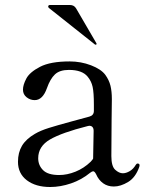

<svg xmlns="http://www.w3.org/2000/svg" viewBox="-20 -735 590 769"><path d="M539 -73 538 -67Q523 -24 493 -6Q463 12 436 12Q411 12 393 -1Q375 -14 365 -37Q359 -49 353 -49Q349 -49 341 -43Q307 -15 264.5 -0.5Q222 14 181 14Q123 14 87.5 -13Q52 -40 52 -87Q52 -124 68 -151Q84 -178 120 -199Q142 -212 175.5 -222.5Q209 -233 268 -249Q321 -263 338 -268Q356 -273 356 -291V-316Q356 -364 351 -387Q346 -410 331 -428Q309 -455 256 -455Q219 -455 200 -437Q181 -419 168 -382Q151 -334 119 -334Q101 -334 86.5 -345.5Q72 -357 72 -376Q72 -395 85.5 -420.5Q99 -446 140.5 -467.5Q182 -489 259 -489Q304 -489 344.5 -473.5Q385 -458 402 -435Q417 -414 422.5 -391.5Q428 -369 428 -338Q428 -291 427 -255L426 -110Q426 -69 441.5 -55Q457 -41 472 -41Q485 -41 499.5 -49.5Q514 -58 524 -75Q527 -80 531 -80Q539 -80 539 -73ZM343 -87Q353 -98 353 -100V-101L355 -211Q355 -223 348.5 -228Q342 -233 331 -230Q228 -204 180.5 -176.5Q133 -149 133 -101Q133 -73 152.5 -53.5Q172 -34 217 -34Q249 -34 282.5 -47.5Q316 -61 343 -87ZM360 -557Q361 -556 363 -556Q365 -556 366 -557Q367 -558 367 -559L366 -562L285 -701Q277 -715 260 -715H180Q173 -715 173 -708Q173 -706 176 -703Z"/></svg>

Font: Shippori Mincho B1
Style: Regular
Weight: 400
Designer: FONTDASU
Foundry: FONTDASU / Google Inc. / but / Adobe
Version: Version 3.110; ttfautohint (v1.8.3)